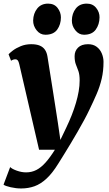

<svg xmlns="http://www.w3.org/2000/svg" viewBox="-49 -814 616 1086"><path d="M60 -451Q56.5 -466.5 51.5 -472.5Q46.5 -478.5 39 -478.5Q32.5 -478.5 26.5 -476.8Q20.5 -475 13.5 -470.5L-0.5 -507Q5.5 -514 23.2 -527.8Q41 -541.5 68.2 -552.8Q95.5 -564 127.5 -564Q157 -564 176 -556Q195 -548 205.5 -532.2Q216 -516.5 219.5 -494Q226.5 -448 234.2 -401Q242 -354 249.2 -306.8Q256.5 -259.5 264 -212.2Q271.5 -165 278.5 -118.5L292.5 -22.5L326 -92.5Q343 -128 356.8 -163Q370.5 -198 380.5 -231.8Q390.5 -265.5 396 -297.5Q401.5 -329.5 401.5 -358.5Q401.5 -392 394.5 -411.8Q387.5 -431.5 380.2 -449.5Q373 -467.5 373 -496.5Q373 -525.5 392.5 -544.8Q412 -564 449 -564Q478.5 -564 498 -549.2Q517.5 -534.5 527 -511.2Q536.5 -488 536.5 -464Q536.5 -412.5 526.2 -368.8Q516 -325 497.8 -282.8Q479.5 -240.5 456.5 -193Q444.5 -167.5 427.2 -135.5Q410 -103.5 390.2 -69.2Q370.5 -35 350.5 -1.8Q330.5 31.5 312.5 60.5Q294.5 89.5 281 111Q247.5 165.5 214.2 196.2Q181 227 146 239.5Q111 252 70.5 252Q41.5 252 11 245Q-19.5 238 -29 230.5L8.5 131Q19.5 142 46.5 151.5Q73.5 161 98.5 161Q130 161 156.5 147.5Q183 134 208.5 105.5Q234 77 261.5 33H172ZM207.5 -617.5Q178 -617.5 158 -642.8Q138 -668 138.5 -698.5Q139.5 -738 161.5 -765.8Q183.5 -793.5 223 -793.5Q258 -793.5 276.8 -769Q295.5 -744.5 295.5 -715.5Q295.5 -675.5 274.5 -646.5Q253.5 -617.5 207.5 -617.5ZM426 -617.5Q397 -617.5 377 -642.8Q357 -668 357.5 -698.5Q358 -738 379.8 -765.8Q401.5 -793.5 442 -793.5Q476 -793.5 495.2 -769Q514.5 -744.5 514 -715.5Q513.5 -675.5 492.5 -646.5Q471.5 -617.5 426 -617.5Z"/></svg>

Font: Merriweather 28pt Black
Style: Italic
Weight: 900
Italic angle: -7.8°
Version: Version 2.101